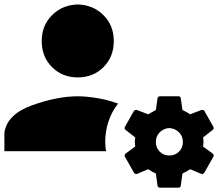

<svg xmlns="http://www.w3.org/2000/svg" viewBox="-20 -784 993 874"><path d="M334 -763.7C380.9 -762.4 419.9 -746.1 451.2 -714.8C482.4 -683.6 498 -644.2 498 -596.7C498 -549.2 482.4 -509.8 451.2 -478.5C419.9 -447.3 380.9 -431.6 334 -431.6C287.1 -431.6 248 -447.3 216.8 -478.5C185.5 -509.8 169.9 -549.2 169.9 -596.7C169.9 -644.2 185.5 -683.6 216.8 -714.8C248 -746.1 287.1 -762.4 334 -763.7ZM334 -345.7C358.7 -345.7 387.4 -343.1 419.9 -337.9C452.5 -332.7 485 -324.2 517.6 -312.5C498 -287.8 483.4 -260.4 473.6 -230.5C463.9 -200.5 459 -169.9 459 -138.7C459 -124.3 460.3 -110 462.9 -95.7H0V-179.7C7.8 -235.7 49.8 -277.3 126 -304.7C202.1 -332 271.5 -345.7 334 -345.7ZM709 -345.7H793C798.2 -345.7 801.4 -343.1 802.7 -337.9L810.5 -283.2C822.3 -278 834 -271.5 845.7 -263.7L896.5 -283.2C903 -284.5 907.6 -283.2 910.2 -279.3L951.2 -207C953.8 -201.8 953.1 -197.3 949.2 -193.4L904.3 -158.2C905.6 -151.7 906.2 -144.9 906.2 -137.7C906.2 -130.5 905.6 -123.7 904.3 -117.2L949.2 -84C953.1 -80.1 953.8 -75.5 951.2 -70.3L910.2 2C906.2 7.2 901.7 9.1 896.5 7.8L845.7 -13.7C834 -5.9 822.3 0.7 810.5 5.9L802.7 62.5C801.4 67.7 798.2 70.3 793 70.3H709C702.5 70.3 698.6 67.7 697.3 62.5L689.5 5.9C677.7 0.7 666 -5.9 654.3 -13.7L603.5 7.8C598.3 9.1 593.8 7.2 589.8 2L548.8 -70.3C546.2 -75.5 546.9 -80.1 550.8 -84L595.7 -117.2C594.4 -123.7 593.8 -130.5 593.8 -137.7C593.8 -144.9 594.4 -151.7 595.7 -158.2L550.8 -193.4C546.9 -197.3 546.2 -201.8 548.8 -207L589.8 -279.3C593.8 -283.2 598.3 -284.5 603.5 -283.2L654.3 -263.7L689.5 -283.2L697.3 -337.9C698.6 -343.1 702.5 -345.7 709 -345.7ZM750 -201.2C733.1 -199.9 718.8 -193.4 707 -181.6C695.3 -169.9 689.5 -155.3 689.5 -137.7C689.5 -120.1 695.3 -105.5 707 -93.8C718.8 -82 733.4 -76.2 751 -76.2C768.6 -76.2 783.2 -82 794.9 -93.8C806.6 -105.5 812.5 -120.1 812.5 -137.7C812.5 -155.3 806.6 -169.9 794.9 -181.6C783.2 -193.4 768.2 -199.9 750 -201.2Z"/></svg>

Font: CaskaydiaCove Nerd Font
Style: Bold
Weight: 700
Designer: Aaron Bell
Foundry: Saja Typeworks
Version: Version 2111.1;Nerd Fonts 2.3.0